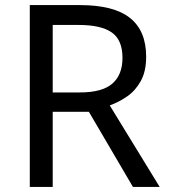

<svg xmlns="http://www.w3.org/2000/svg" viewBox="-20 -734 662 754"><path d="M294 -714Q427 -714 490.5 -663.5Q554 -613 554 -511Q554 -454 533 -416Q512 -378 479.5 -355.5Q447 -333 411 -320L607 0H502L329 -295H187V0H97V-714ZM289 -636H187V-371H294Q381 -371 421 -405.5Q461 -440 461 -507Q461 -577 419 -606.5Q377 -636 289 -636Z"/></svg>

Font: Noto Sans Chorasmian
Style: Regular
Weight: 400
Designer: Federico Parra Barrios
Foundry: Google LLC
Version: Version 1.004; ttfautohint (v1.8.4.7-5d5b)